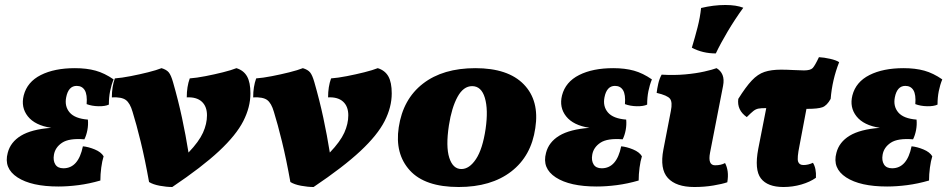

<svg xmlns="http://www.w3.org/2000/svg" viewBox="-20 -740 3794 769"><path d="M214 7Q106 7 50 -29.5Q-6 -66 11 -128Q22 -171 64 -196.5Q106 -222 185 -228Q120 -238 91.5 -274Q63 -310 75 -358Q89 -412 143.5 -439.5Q198 -467 280 -467Q327 -467 363 -457Q399 -447 435 -422Q426 -400 421 -375Q416 -350 416 -321Q401 -314 374.5 -314.5Q348 -315 327 -323Q330 -361 319.5 -378.5Q309 -396 287 -396Q254 -396 245 -350Q238 -314 259 -289.5Q280 -265 332 -261Q334 -240 330 -219Q326 -198 318 -182Q257 -187 229 -168.5Q201 -150 196 -120Q192 -97 201.5 -81.5Q211 -66 234 -66Q294 -66 312 -154Q334 -152 359.5 -141.5Q385 -131 395 -114Q389 -95 385.5 -68.5Q382 -42 382 -17Q337 -4 294.5 1.5Q252 7 214 7Z M927 -467Q956 -458 969.5 -434Q983 -410 983 -366Q983 -311 954.5 -255Q926 -199 857.5 -135Q789 -71 670 9Q647 9 620 4Q593 -1 577 -11Q561 -101 543.5 -172.5Q526 -244 511 -292Q501 -327 484 -339.5Q467 -352 428 -350Q428 -393 440 -426Q467 -428 503 -435Q539 -442 573 -450.5Q607 -459 627 -467Q647 -461 656 -450Q665 -439 673 -411Q694 -338 709 -268Q724 -198 735 -129Q777 -173 793 -208.5Q809 -244 809 -278Q809 -314 788 -333Q767 -352 728 -350Q728 -393 740 -426Q767 -428 803 -435Q839 -442 873 -450.5Q907 -459 927 -467Z M1493 -467Q1522 -458 1535.5 -434Q1549 -410 1549 -366Q1549 -311 1520.5 -255Q1492 -199 1423.5 -135Q1355 -71 1236 9Q1213 9 1186 4Q1159 -1 1143 -11Q1127 -101 1109.5 -172.5Q1092 -244 1077 -292Q1067 -327 1050 -339.5Q1033 -352 994 -350Q994 -393 1006 -426Q1033 -428 1069 -435Q1105 -442 1139 -450.5Q1173 -459 1193 -467Q1213 -461 1222 -450Q1231 -439 1239 -411Q1260 -338 1275 -268Q1290 -198 1301 -129Q1343 -173 1359 -208.5Q1375 -244 1375 -278Q1375 -314 1354 -333Q1333 -352 1294 -350Q1294 -393 1306 -426Q1333 -428 1369 -435Q1405 -442 1439 -450.5Q1473 -459 1493 -467Z M1817 9Q1682 9 1621.5 -57.5Q1561 -124 1577 -230Q1594 -343 1674 -405Q1754 -467 1884 -467Q2015 -467 2078 -402Q2141 -337 2124 -227Q2108 -115 2027.5 -53Q1947 9 1817 9ZM1828 -63Q1860 -63 1886.5 -103Q1913 -143 1925 -224Q1936 -301 1922 -348Q1908 -395 1871 -395Q1836 -395 1812.5 -352Q1789 -309 1778 -238Q1765 -153 1779.5 -108Q1794 -63 1828 -63Z M2370 7Q2262 7 2206 -29.5Q2150 -66 2167 -128Q2178 -171 2220 -196.5Q2262 -222 2341 -228Q2276 -238 2247.5 -274Q2219 -310 2231 -358Q2245 -412 2299.5 -439.5Q2354 -467 2436 -467Q2483 -467 2519 -457Q2555 -447 2591 -422Q2582 -400 2577 -375Q2572 -350 2572 -321Q2557 -314 2530.5 -314.5Q2504 -315 2483 -323Q2486 -361 2475.5 -378.5Q2465 -396 2443 -396Q2410 -396 2401 -350Q2394 -314 2415 -289.5Q2436 -265 2488 -261Q2490 -240 2486 -219Q2482 -198 2474 -182Q2413 -187 2385 -168.5Q2357 -150 2352 -120Q2348 -97 2357.5 -81.5Q2367 -66 2390 -66Q2450 -66 2468 -154Q2490 -152 2515.5 -141.5Q2541 -131 2551 -114Q2545 -95 2541.5 -68.5Q2538 -42 2538 -17Q2493 -4 2450.5 1.5Q2408 7 2370 7Z M2761 9Q2688 9 2655 -27Q2622 -63 2637 -141L2667 -296Q2674 -331 2663.5 -344.5Q2653 -358 2610 -368Q2612 -385 2616.5 -405Q2621 -425 2630 -441Q2680 -438 2724 -442Q2768 -446 2801 -453.5Q2834 -461 2850 -467Q2867 -457 2874 -439.5Q2881 -422 2876 -396L2824 -129Q2814 -78 2844 -78Q2868 -78 2884 -87Q2892 -72 2894.5 -53Q2897 -34 2893 -10Q2873 -3 2837 3Q2801 9 2761 9ZM2847 -526Q2794 -526 2751 -549Q2764 -592 2774 -631Q2784 -670 2788 -708Q2838 -720 2885 -720Q2929 -720 2957 -709Q2923 -662 2894.5 -614Q2866 -566 2847 -526Z M3118 9Q3054 9 3027.5 -25.5Q3001 -60 3017 -144L3049 -307H3048Q3028 -307 3017.5 -305Q3007 -303 2997.5 -295.5Q2988 -288 2971 -271Q2931 -299 2937 -344Q2967 -392 2991 -417.5Q3015 -443 3042 -452Q3069 -461 3108 -461Q3131 -461 3157.5 -459.5Q3184 -458 3200 -458Q3226 -458 3235 -467.5Q3244 -477 3260 -511Q3280 -510 3304.5 -504.5Q3329 -499 3341 -491Q3313 -420 3307 -344Q3292 -317 3274 -310.5Q3256 -304 3214 -304Q3212 -304 3210 -304L3182 -156Q3172 -107 3176.5 -93Q3181 -79 3198 -79Q3217 -79 3236 -88Q3250 -66 3248 -28Q3224 -11 3189.5 -1Q3155 9 3118 9Z M3533 7Q3425 7 3369 -29.5Q3313 -66 3330 -128Q3341 -171 3383 -196.5Q3425 -222 3504 -228Q3439 -238 3410.5 -274Q3382 -310 3394 -358Q3408 -412 3462.5 -439.5Q3517 -467 3599 -467Q3646 -467 3682 -457Q3718 -447 3754 -422Q3745 -400 3740 -375Q3735 -350 3735 -321Q3720 -314 3693.5 -314.5Q3667 -315 3646 -323Q3649 -361 3638.5 -378.5Q3628 -396 3606 -396Q3573 -396 3564 -350Q3557 -314 3578 -289.5Q3599 -265 3651 -261Q3653 -240 3649 -219Q3645 -198 3637 -182Q3576 -187 3548 -168.5Q3520 -150 3515 -120Q3511 -97 3520.5 -81.5Q3530 -66 3553 -66Q3613 -66 3631 -154Q3653 -152 3678.5 -141.5Q3704 -131 3714 -114Q3708 -95 3704.5 -68.5Q3701 -42 3701 -17Q3656 -4 3613.5 1.5Q3571 7 3533 7Z"/></svg>

Font: Vollkorn Black
Style: Italic
Weight: 900
Italic angle: -11°
Designer: Friedrich Althausen
Foundry: Friedrich Althausen
Version: Version 5.000; ttfautohint (v1.8.3)